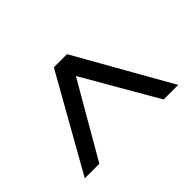

<svg xmlns="http://www.w3.org/2000/svg" viewBox="-83 -890 794 794"><g transform="rotate(-45 314.0 -492.5)"><path d="M41 -285 275 -700H352L587 -285H502L314 -610L126 -285Z"/></g></svg>

Font: DM Sans 10pt
Style: Regular
Weight: 400
Version: Version 4.004;gftools[0.9.30]